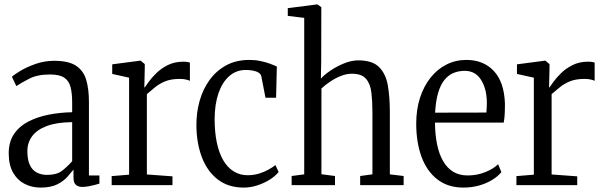

<svg xmlns="http://www.w3.org/2000/svg" viewBox="-20 -839 2739 870"><path d="M163.5 11Q125 11 92.2 -5.5Q59.5 -22 39.5 -56.5Q19.5 -91 19.5 -144.5Q19.5 -196.5 43.8 -232Q68 -267.5 109 -288.5Q150 -309.5 201.2 -319.5Q252.5 -329.5 307 -330.5V-374Q307 -417 299.5 -445.2Q292 -473.5 270.5 -487.5Q249 -501.5 206 -501.5Q149 -501.5 112 -482.2Q75 -463 54 -449L34 -491Q43 -500 71.2 -517.2Q99.5 -534.5 140.2 -549Q181 -563.5 225.5 -563.5Q291 -563.5 325 -540.8Q359 -518 371 -476.2Q383 -434.5 383 -377V-44H430.5V-7Q421 -4 407.5 -0.5Q394 3 379.5 5.5Q365 8 351.5 8Q337 8 325 -0.5Q313 -9 313 -35V-70.5Q302.5 -57.5 285.8 -38.2Q269 -19 240 -4Q211 11 163.5 11ZM193 -46.5Q236 -46.5 259.2 -63.8Q282.5 -81 307 -108.5V-285.5Q238 -285 192.8 -268.2Q147.5 -251.5 125.8 -222Q104 -192.5 104 -154.5Q104 -114.5 115.5 -90.8Q127 -67 147.5 -56.8Q168 -46.5 193 -46.5Z M486 0V-41L565 -47.5V-487L488.5 -504V-547.5L614.5 -564H617.5L636 -548.5V-531.5L634 -443H636Q640 -448.5 653 -467Q666 -485.5 687.8 -507Q709.5 -528.5 740.2 -544Q771 -559.5 811 -559.5Q821.5 -559.5 828.8 -558.2Q836 -557 840.5 -555.5V-472.5Q837.5 -475 824.5 -478.2Q811.5 -481.5 795.5 -481.5Q753.5 -481.5 726 -469.5Q698.5 -457.5 679.8 -441.2Q661 -425 645.5 -412.5V-48.5L761.5 -40V0Z M1084.5 11Q1014 11 966.2 -26.2Q918.5 -63.5 894.5 -127.2Q870.5 -191 870 -270Q869.5 -328.5 884.5 -381.8Q899.5 -435 929.8 -476.8Q960 -518.5 1005 -543Q1050 -567.5 1110.5 -567.5Q1137.5 -567.5 1161.5 -562.2Q1185.5 -557 1204.2 -550Q1223 -543 1234.5 -537.5L1231 -396H1183L1164.5 -491.5Q1162.5 -503 1151.8 -509.8Q1141 -516.5 1125.5 -519.2Q1110 -522 1093.5 -522Q1051 -522 1019.2 -494.5Q987.5 -467 970.2 -417.2Q953 -367.5 952.5 -300.5Q952.5 -241.5 962.2 -194.2Q972 -147 991.2 -113.5Q1010.5 -80 1038.8 -62.5Q1067 -45 1102 -45Q1128.5 -45 1152.2 -52Q1176 -59 1195.5 -69.8Q1215 -80.5 1228 -91L1242.5 -59.5Q1226.5 -40 1201 -24.2Q1175.5 -8.5 1145.2 1.2Q1115 11 1084.5 11Z M1358.5 -49V-758L1284 -767V-802L1416.5 -819H1418.5L1436 -806.5L1435.5 -564.5L1434 -482.5Q1449 -500 1477.5 -519.2Q1506 -538.5 1539.5 -552Q1573 -565.5 1603.5 -565.5Q1667.5 -565.5 1698 -534.8Q1728.5 -504 1737.5 -451.2Q1746.5 -398.5 1746.5 -332V-49L1809 -41.5V0H1612V-41.5L1667.5 -49V-333Q1667.5 -381 1662.8 -420.2Q1658 -459.5 1638.2 -482.2Q1618.5 -505 1574 -505Q1550.5 -505 1525 -495Q1499.5 -485 1476.5 -469.5Q1453.5 -454 1436.5 -438V-49.5L1498 -41.5V0H1301.5V-41.5Z M2079.5 11Q2010 11 1962.2 -25.8Q1914.5 -62.5 1890.2 -128Q1866 -193.5 1866 -279Q1866 -343 1883.2 -396Q1900.5 -449 1931.2 -487.5Q1962 -526 2003.5 -546.8Q2045 -567.5 2093 -567.5Q2170.5 -567.5 2217.5 -517.5Q2264.5 -467.5 2268 -370Q2268 -339 2266.8 -319.2Q2265.5 -299.5 2262.5 -283.5H1951Q1951.5 -229 1960.5 -185Q1969.5 -141 1987.8 -109.2Q2006 -77.5 2033.5 -60.8Q2061 -44 2099 -44Q2142.5 -44 2180 -59.5Q2217.5 -75 2237 -95L2252 -59Q2236 -39.5 2210.2 -23.8Q2184.5 -8 2151.2 1.5Q2118 11 2079.5 11ZM1951.5 -328.5 2184 -329Q2185 -341.5 2185.5 -352Q2186 -362.5 2186 -373Q2186 -435 2160.2 -476.5Q2134.5 -518 2086 -518Q2057.5 -518 2034 -508Q2010.5 -498 1993 -475.8Q1975.5 -453.5 1965 -417.2Q1954.5 -381 1951.5 -328.5Z M2320 0V-41L2399 -47.5V-487L2322.5 -504V-547.5L2448.5 -564H2451.5L2470 -548.5V-531.5L2468 -443H2470Q2474 -448.5 2487 -467Q2500 -485.5 2521.8 -507Q2543.5 -528.5 2574.2 -544Q2605 -559.5 2645 -559.5Q2655.5 -559.5 2662.8 -558.2Q2670 -557 2674.5 -555.5V-472.5Q2671.5 -475 2658.5 -478.2Q2645.5 -481.5 2629.5 -481.5Q2587.5 -481.5 2560 -469.5Q2532.5 -457.5 2513.8 -441.2Q2495 -425 2479.5 -412.5V-48.5L2595.5 -40V0Z"/></svg>

Font: Merriweather 24pt SemiCondensed Light
Style: Regular
Weight: 300
Width: 4
Designer: Eben Sorkin
Foundry: Eben Sorkin
Version: Version 2.100